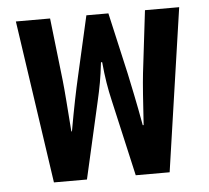

<svg xmlns="http://www.w3.org/2000/svg" viewBox="-44 -595 701 643"><g transform="rotate(-5 306.0 -274.0)"><path d="M112 0H223L281 -255C292 -303 298 -334 304 -387H308C313 -334 319 -298 329 -255L387 0H501L581 -548H466L441 -338C437 -303 433 -244 428 -165H425C411 -244 398 -302 390 -341L343 -548H269L222 -341C213 -302 201 -244 187 -165H185C179 -244 175 -303 171 -338L147 -548H32Z"/></g></svg>

Font: Noto Sans Thai Cond SemBd
Style: Regular
Weight: 600
Width: 3
Designer: Monotype Design Team
Foundry: Monotype Imaging Inc.
Version: Version 2.002